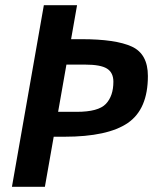

<svg xmlns="http://www.w3.org/2000/svg" viewBox="-20 -720 590 740"><path d="M228 -193H187L153 0H26L149 -700H277L254 -569H294Q426 -569 488 -540.5Q550 -512 550 -427Q550 -299 472.5 -246Q395 -193 228 -193ZM308 -471H236L204 -289H276Q359 -289 388 -319.5Q417 -350 417 -405Q417 -440 392.5 -455.5Q368 -471 308 -471Z"/></svg>

Font: Cabin
Style: Bold Italic
Weight: 700
Designer: Pablo Impallari
Foundry: Pablo Impallari. www.impallari.com Igino Marini. www.ikern.com
Version: Version 1.005